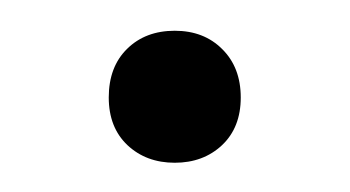

<svg xmlns="http://www.w3.org/2000/svg" viewBox="-20 -344 233 128"><path d="M96.5 -235.5Q77.5 -235.5 65 -247.2Q52.5 -259 52.5 -279Q52.5 -299.5 64.8 -311.5Q77 -323.5 96.5 -323.5Q116 -323.5 128.2 -311.2Q140.5 -299 140.5 -279Q140.5 -259 128 -247.2Q115.5 -235.5 96.5 -235.5Z"/></svg>

Font: Encode Sans Cnd Lt
Style: Regular
Weight: 300
Width: 3
Designer: Multiple Designers
Foundry: Impallari Type
Version: Version 3.002; ttfautohint (v1.8.3) -l 8 -r 50 -G 200 -x 14 